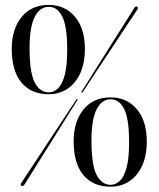

<svg xmlns="http://www.w3.org/2000/svg" viewBox="-20 -730 628 760"><path d="M173 -710.5Q237 -710.5 276.5 -664Q316 -617.5 316 -536.5Q316 -478.5 297 -438.5Q278 -398.5 245.8 -377.8Q213.5 -357 173 -357Q103.5 -357 65 -403.2Q26.5 -449.5 26.5 -536.5Q26.5 -615 65.5 -662.8Q104.5 -710.5 173 -710.5ZM246 -533Q246 -626 226.5 -664.5Q207 -703 173 -703Q137.5 -703 117.2 -662.5Q97 -622 97 -540Q97 -443.5 117.2 -404Q137.5 -364.5 173 -364.5Q193 -364.5 209.5 -380Q226 -395.5 236 -432.2Q246 -469 246 -533ZM307.5 -365.5Q306.5 -364 305.5 -363.5Q304.5 -363 303.5 -364Q302.5 -365 302.2 -366Q302 -367 303.5 -368.5Q306.5 -373 322.5 -398.5Q338.5 -424 361.8 -461Q385 -498 410.8 -538.8Q436.5 -579.5 459.2 -615.5Q482 -651.5 496.8 -674.8Q511.5 -698 512.5 -700Q515 -703.5 517.8 -704.2Q520.5 -705 523.5 -703Q526 -701.5 526 -698Q526 -694.5 523.5 -692Q523 -690.5 507.5 -667.8Q492 -645 468.8 -609.5Q445.5 -574 418.8 -533.8Q392 -493.5 367.8 -457Q343.5 -420.5 327 -395.2Q310.5 -370 307.5 -365.5ZM282 -335.5Q282.5 -337 284.2 -337.8Q286 -338.5 286.5 -337.5Q288 -337 287.5 -335.5Q287 -334 285.5 -332.5Q282.5 -328 266.5 -302.5Q250.5 -277 227 -239.2Q203.5 -201.5 177.8 -160.5Q152 -119.5 129.2 -83Q106.5 -46.5 91.5 -22.8Q76.5 1 75.5 2.5Q73.5 5.5 70.2 6Q67 6.5 65 5.5Q62 3.5 62 0.2Q62 -3 64.5 -6Q65.5 -8 81 -31.2Q96.5 -54.5 120 -90.2Q143.5 -126 170.2 -166.5Q197 -207 221.2 -243.8Q245.5 -280.5 262.2 -305.8Q279 -331 282 -335.5ZM418 -344.5Q482 -344.5 521.5 -298Q561 -251.5 561 -170.5Q561 -112.5 542 -72.5Q523 -32.5 490.8 -11.8Q458.5 9 418 9Q348.5 9 310 -37.2Q271.5 -83.5 271.5 -170.5Q271.5 -249 310.5 -296.8Q349.5 -344.5 418 -344.5ZM491 -167Q491 -260 471.5 -298.5Q452 -337 418 -337Q382.5 -337 362.2 -296.5Q342 -256 342 -174Q342 -77.5 362.2 -38Q382.5 1.5 418 1.5Q438 1.5 454.5 -14Q471 -29.5 481 -66.2Q491 -103 491 -167Z"/></svg>

Font: Fraunces 120pt
Style: Regular
Weight: 400
Version: Version 1.000;[b76b70a41]